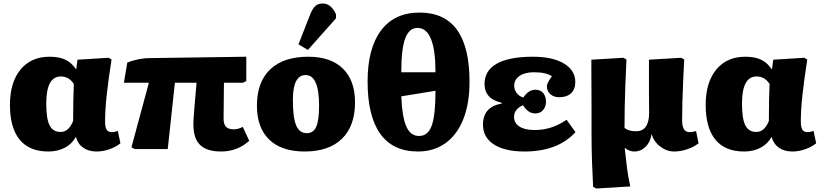

<svg xmlns="http://www.w3.org/2000/svg" viewBox="-20 -854 4716 1100"><path d="M257 14Q148 14 92.5 -54Q37 -122 37 -253Q37 -382 97.5 -455.5Q158 -529 264 -529Q318 -529 353.5 -512.5Q389 -496 415 -458H417L424 -512L602 -523L619 -513Q600 -391 591 -306.5Q582 -222 582 -158Q582 -125 591 -111Q600 -97 621 -97Q630 -97 638 -99Q646 -101 655 -104L670 -33Q644 -12 607 1Q570 14 534 14Q488 14 457 -7.5Q426 -29 415 -69H414Q392 -29 351 -7.5Q310 14 257 14ZM327 -98Q374 -98 399 -161Q399 -226 400 -278Q401 -330 403 -373Q375 -416 329 -416Q245 -416 245 -261Q245 -174 264 -136Q283 -98 327 -98Z M1247 14Q1165 14 1126.5 -23.5Q1088 -61 1088 -140Q1088 -166 1091.5 -209Q1095 -252 1099 -298.5Q1103 -345 1106 -380H982L941 0H752L733 -10L833 -380H690L709 -495Q724 -502 746.5 -508Q769 -514 792 -517.5Q815 -521 831 -521L1391 -529V-390L1372 -380H1263Q1263 -334 1262 -283.5Q1261 -233 1261 -173Q1261 -142 1275 -127.5Q1289 -113 1320 -113Q1344 -113 1371 -127L1408 -47Q1339 14 1247 14Z M1725 14Q1593 14 1522.5 -54Q1452 -122 1452 -249Q1452 -384 1528 -456.5Q1604 -529 1746 -529Q1875 -529 1944.5 -461Q2014 -393 2014 -268Q2014 -132 1939 -59Q1864 14 1725 14ZM1738 -91Q1775 -91 1791.5 -127.5Q1808 -164 1808 -249Q1808 -424 1731 -424Q1658 -424 1658 -282Q1658 -179 1677 -135Q1696 -91 1738 -91ZM1744 -568 1690 -600 1757 -771Q1771 -806 1787 -820Q1803 -834 1829 -834Q1877 -834 1905 -772V-749Z M2374 14Q2231 14 2158.5 -87.5Q2086 -189 2086 -387Q2086 -577 2163 -679.5Q2240 -782 2384 -782Q2670 -782 2670 -385Q2670 -261 2634.5 -171.5Q2599 -82 2532.5 -34Q2466 14 2374 14ZM2279 -440H2475Q2475 -694 2372 -694Q2324 -694 2301.5 -634Q2279 -574 2279 -440ZM2381 -75Q2432 -75 2453.5 -134.5Q2475 -194 2475 -334L2279 -302Q2284 -183 2308 -129Q2332 -75 2381 -75Z M2985 14Q2872 14 2809.5 -26.5Q2747 -67 2747 -140Q2747 -242 2855 -261V-265Q2756 -287 2756 -373Q2756 -450 2826.5 -489.5Q2897 -529 3034 -529Q3146 -529 3211 -490Q3276 -451 3276 -384Q3276 -342 3251.5 -319.5Q3227 -297 3184 -297Q3152 -297 3132.5 -315Q3113 -333 3113 -361Q3113 -377 3142 -417Q3109 -440 3039 -440Q2987 -440 2956.5 -419Q2926 -398 2926 -363Q2926 -339 2940 -321Q2954 -303 2978 -295Q3008 -340 3047 -340Q3075 -340 3091.5 -321.5Q3108 -303 3108 -272Q3108 -242 3091 -223Q3074 -204 3047 -204Q3005 -204 2977 -251Q2953 -242 2939 -224.5Q2925 -207 2925 -185Q2925 -149 2956 -129Q2987 -109 3043 -109Q3142 -109 3226 -168L3277 -97Q3176 14 2985 14Z M3396 226 3378 216Q3374 143 3371.5 67.5Q3369 -8 3369 -93Q3369 -111 3369 -150.5Q3369 -190 3369 -240Q3369 -290 3368.5 -342Q3368 -394 3368 -438.5Q3368 -483 3368 -512L3552 -523L3569 -513Q3565 -426 3562.5 -359.5Q3560 -293 3559 -236.5Q3558 -180 3558 -121Q3581 -102 3624 -102Q3699 -102 3699 -209Q3699 -222 3698.5 -257.5Q3698 -293 3698 -338.5Q3698 -384 3698 -430.5Q3698 -477 3698 -512L3883 -523L3900 -513Q3897 -456 3894 -392Q3891 -328 3889.5 -268Q3888 -208 3888 -164Q3888 -97 3930 -97Q3947 -97 3968 -103L3982 -33Q3956 -12 3917.5 1Q3879 14 3842 14Q3800 14 3762.5 -14.5Q3725 -43 3714 -85H3713Q3706 -40 3678.5 -13Q3651 14 3614 14Q3585 14 3561 -6H3559Q3565 53 3572 107Q3579 161 3591 214Z M4243 14Q4134 14 4078.5 -54Q4023 -122 4023 -253Q4023 -382 4083.5 -455.5Q4144 -529 4250 -529Q4304 -529 4339.5 -512.5Q4375 -496 4401 -458H4403L4410 -512L4588 -523L4605 -513Q4586 -391 4577 -306.5Q4568 -222 4568 -158Q4568 -125 4577 -111Q4586 -97 4607 -97Q4616 -97 4624 -99Q4632 -101 4641 -104L4656 -33Q4630 -12 4593 1Q4556 14 4520 14Q4474 14 4443 -7.5Q4412 -29 4401 -69H4400Q4378 -29 4337 -7.5Q4296 14 4243 14ZM4313 -98Q4360 -98 4385 -161Q4385 -226 4386 -278Q4387 -330 4389 -373Q4361 -416 4315 -416Q4231 -416 4231 -261Q4231 -174 4250 -136Q4269 -98 4313 -98Z"/></svg>

Font: Literata 12pt ExtraBold
Style: Regular
Weight: 800
Designer: Latin by Veronika Burian and Jose Scaglione. Greek by Irene Vlachou. Cyrillic by Vera Evstafieva.
Foundry: TypeTogether
Version: Version 3.002